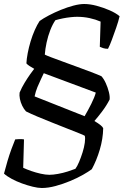

<svg xmlns="http://www.w3.org/2000/svg" viewBox="-40 -740 623 960"><path d="M169 200Q150 200 123.5 193.5Q97 187 69.5 177Q42 167 18 154Q-6 141 -20 128Q-12 97 -2.5 65Q7 33 17.5 4.5Q28 -24 36 -43Q43 -44 56.5 -44.5Q70 -45 80 -43L76 99Q93 107 116 115Q139 123 163.5 128.5Q188 134 207 134Q225 134 250 129.5Q275 125 298.5 117.5Q322 110 337 104Q346 92 355.5 69.5Q365 47 373 21.5Q381 -4 384 -26.5Q387 -49 384 -61Q378 -65 353.5 -74.5Q329 -84 294 -98Q259 -112 221 -127Q183 -142 148.5 -156.5Q114 -171 90 -183Q79 -195 71 -211.5Q63 -228 59.5 -245.5Q56 -263 58 -277Q69 -303 83 -326Q97 -349 110 -367.5Q123 -386 131 -396Q116 -405 107.5 -410Q99 -415 92 -423Q93 -445 98.5 -474Q104 -503 113 -533Q122 -563 134 -590Q146 -617 158 -635Q176 -648 204.5 -663Q233 -678 265 -691Q297 -704 327.5 -712Q358 -720 381 -720Q410 -720 443.5 -711Q477 -702 508 -688.5Q539 -675 558 -659Q552 -633 541 -601.5Q530 -570 519.5 -541.5Q509 -513 500 -496Q486 -496 475.5 -499.5Q465 -503 459 -506L463 -632Q438 -643 408 -649.5Q378 -656 345 -656Q332 -656 313 -654Q294 -652 274 -648Q254 -644 237 -639Q223 -619 211.5 -589.5Q200 -560 193 -527.5Q186 -495 184 -467Q191 -463 216 -453.5Q241 -444 275.5 -431.5Q310 -419 346.5 -405.5Q383 -392 415 -380Q447 -368 467 -359Q479 -346 489 -324Q499 -302 504.5 -279.5Q510 -257 508 -242Q492 -211 470 -182Q448 -153 432 -135Q452 -123 462.5 -114.5Q473 -106 476 -99Q475 -46 459 8Q443 62 419 106Q403 118 375 134Q347 150 311 165Q275 180 238 190Q201 200 169 200ZM383 -159Q400 -188 416.5 -221Q433 -254 439 -277L179 -374Q174 -363 165 -344.5Q156 -326 147 -304Q138 -282 133 -258Z"/></svg>

Font: Texturina Medium 12pt
Style: Italic
Weight: 400
Italic angle: -11°
Version: Version 1.002